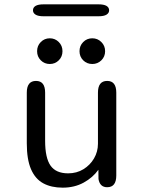

<svg xmlns="http://www.w3.org/2000/svg" viewBox="-20 -854 659 885"><path d="M146 -481Q188 -481 188 -427V-205.5Q188 -126 213 -90.5Q238 -55 294 -55Q333.5 -55 364.5 -74Q395.5 -93 413.5 -124Q431.5 -155 431.5 -191.5V-427Q431.5 -481 474 -481Q516 -481 516 -427V-45Q516 9 474 9Q440.5 9 434 -28.5L433.5 -71.5Q408 -35.5 365.5 -12.2Q323 11 269 11Q216.5 11 179.5 -9Q142.5 -29 123 -74Q103.5 -119 103.5 -193.5V-427Q103.5 -481 146 -481ZM209.5 -559Q185 -559 168 -576Q151 -593 151 -618Q151 -643 168 -660.2Q185 -677.5 209.5 -677.5Q234 -677.5 251 -660.2Q268 -643 268 -618Q268 -593 251 -576Q234 -559 209.5 -559ZM405.5 -559Q380.5 -559 363.5 -576Q346.5 -593 346.5 -618Q346.5 -643 363.5 -660.2Q380.5 -677.5 405.5 -677.5Q430 -677.5 447.2 -660.2Q464.5 -643 464.5 -618Q464.5 -593 447.2 -576Q430 -559 405.5 -559ZM132 -806.5Q132 -819.5 144 -826.8Q156 -834 181 -834H434Q459 -834 471 -826.8Q483 -819.5 483 -806.5Q483 -794 471 -786.5Q459 -779 434 -779H181Q156 -779 144 -786.5Q132 -794 132 -806.5Z"/></svg>

Font: Sono ExtraLight Monospace
Style: Regular
Weight: 400
Version: Version 2.112